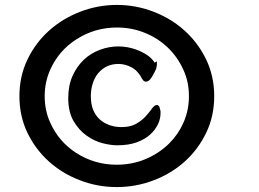

<svg xmlns="http://www.w3.org/2000/svg" viewBox="-20 -697 1040 772"><path d="M597.2 -649.9Q677.7 -619.1 736.3 -560.5Q780.3 -516.6 808.6 -458.5Q841.3 -391.1 841.3 -310.5Q841.3 -230 809.1 -163.1Q776.9 -96.2 722.9 -47.6Q668.9 1 597.7 28.1Q526.4 55.2 449.2 55.2Q372.1 55.2 301.3 27.8Q220.7 -2.9 162.1 -61.5Q118.2 -105.5 90.3 -163.1Q58.1 -230 58.1 -310.5Q58.1 -391.1 90.8 -458.5Q123.5 -525.9 178 -574.5Q232.4 -623 303.2 -650.1Q374 -677.2 450.2 -677.2Q526.4 -677.2 597.2 -649.9ZM450.2 -586.4Q361.3 -586.4 287.6 -539.1Q217.3 -494.6 182.6 -418Q159.7 -368.2 159.7 -310.5Q159.7 -252.9 181.6 -204.6Q216.3 -127 286.6 -82Q360.4 -34.7 449.2 -34.7Q509.8 -34.7 562.5 -56.2Q619.6 -79.6 661.1 -121.1Q696.8 -156.7 717.3 -203.1Q739.7 -252.9 739.7 -310.5Q739.7 -368.2 717.3 -416.5Q693.8 -468.3 654.5 -505.9Q615.2 -543.5 562.5 -564.9Q509.8 -586.4 450.2 -586.4ZM610.8 -436.5Q610.8 -432.6 609.9 -430.2Q608.9 -425.3 607.9 -420.4Q591.8 -385.7 582 -376Q574.7 -368.7 566.4 -368.7Q560.1 -368.7 554.7 -375Q551.3 -379.9 549.1 -384Q546.9 -388.2 544.7 -391.8Q542.5 -395.5 540 -398.4Q527.3 -416.5 508.8 -426.3Q482.9 -439.9 456.5 -439.9Q406.2 -439.9 374.5 -402.3Q360.4 -385.3 352.8 -361.1Q345.2 -336.9 345.2 -310.5Q345.2 -279.3 354 -256.8Q363.8 -232.4 380.6 -217.3Q397.5 -202.1 419.9 -194.1Q442.4 -186 468.8 -186Q504.4 -186 527.3 -199.2Q550.3 -212.4 565.4 -229Q580.6 -245.6 589.8 -258.8Q600.6 -274.9 611.3 -274.9H613.8Q615.7 -272.5 616.9 -271.7Q618.2 -271 618.9 -270.3Q619.6 -269.5 620.6 -268.1Q621.6 -265.6 622.6 -261.7L625.5 -249.5V-242.2Q625.5 -220.7 616.2 -199.7Q605 -175.3 583.7 -156Q562.5 -136.7 529.8 -124.8Q497.1 -112.8 451.2 -112.8Q426.3 -112.8 392.6 -121.1Q358.9 -129.9 328.6 -151.4Q297.9 -172.9 276.1 -209.7Q254.4 -246.6 254.4 -302.7Q254.4 -353.5 272 -392.3Q289.6 -431.2 317.6 -457.3Q345.7 -483.4 381.8 -496.8Q418 -510.3 455.1 -510.3Q505.4 -510.3 551.3 -487.3Q582 -472.2 596.2 -453.1Q599.6 -449.2 601.6 -445.3Q602.1 -445.8 610.8 -450.2Z"/></svg>

Font: Bakudai
Style: Medium
Weight: 500
Version: Version 1.48